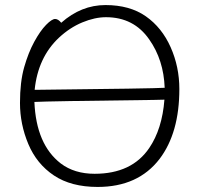

<svg xmlns="http://www.w3.org/2000/svg" viewBox="-20 -727 785 759"><path d="M354 -40Q501 -40 570 -142Q621 -217 630 -333L587 -332Q167 -327 116 -324Q123 -156 220 -81Q274 -40 354 -40ZM129 -372Q589 -377 631 -380Q627 -490 570 -571Q509 -659 399 -659Q355 -659 305.5 -638.5Q256 -618 213 -578Q130 -500 117 -372ZM366 12Q261 12 193 -33.5Q125 -79 92 -157.5Q59 -236 59 -320Q59 -403 75.5 -461Q92 -519 115.5 -562Q139 -605 162 -628.5Q185 -652 198 -652Q210 -652 222 -637Q301 -707 397 -707Q493 -707 556.5 -662.5Q620 -618 654.5 -540.5Q689 -463 689 -375Q689 -202 611 -99Q526 12 366 12Z"/></svg>

Font: LXGW WenKai Light
Style: Regular
Weight: 300
Designer: LXGW / Fontworks Inc.
Foundry: LXGW / Fontworks Inc.
Version: Version 1.501; October 10, 2024